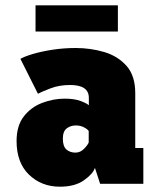

<svg xmlns="http://www.w3.org/2000/svg" viewBox="-20 -693 590 724"><path d="M206 11Q136.5 11 89.5 -34.2Q42.5 -79.5 42.5 -161Q42.5 -219 69.8 -254Q97 -289 139 -305Q181 -321 224 -321Q261 -321 284.5 -312Q308 -303 315 -296V-324Q315 -372.5 244.5 -372.5Q204 -372.5 171.5 -360.2Q139 -348 123 -339.5L57 -471Q72 -480 104 -489.5Q136 -499 178.2 -505.5Q220.5 -512 265.5 -512Q321.5 -512 373 -496.8Q424.5 -481.5 457.2 -444.5Q490 -407.5 490 -342V-135H520.5V0H357.5L338 -60Q330 -36.5 296 -12.8Q262 11 206 11ZM264.5 -117.5Q283 -117.5 297.2 -132.2Q311.5 -147 314.5 -156V-199Q310.5 -205.5 296.8 -212.8Q283 -220 266 -220Q246.5 -220 231.8 -209Q217 -198 217 -170Q217 -141 230.5 -129.2Q244 -117.5 264.5 -117.5ZM114 -574V-673H424.5V-574Z"/></svg>

Font: Trispace SemiCondensed ExtraBold
Style: Regular
Weight: 800
Width: 4
Designer: Tyler Finck
Foundry: Etcetera Type Company
Version: Version 1.210; ttfautohint (v1.8.3)